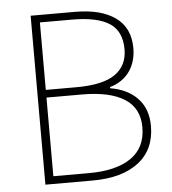

<svg xmlns="http://www.w3.org/2000/svg" viewBox="-52 -774 736 822"><g transform="rotate(-5 316.0 -363.0)"><path d="M110 -726H300Q412 -726 474 -681.5Q536 -637 536 -550Q536 -491 506.5 -449.5Q477 -408 422 -392V-387Q496 -375 539 -330Q582 -285 582 -211Q582 -110 511 -55Q440 0 313 0H110ZM498 -548Q498 -626 445.5 -660Q393 -694 285 -694H147V-404H278Q393 -404 445.5 -441Q498 -478 498 -548ZM545 -209Q545 -291 482 -331Q419 -371 300 -371H147V-33H300Q417 -33 481 -77Q545 -121 545 -209Z"/></g></svg>

Font: Merged Yaku Han JP Thin
Style: Regular
Weight: 250
Designer: Ryoko NISHIZUKA 西塚涼子 (kana, bopomofo & ideographs); Paul D. Hunt (Latin, Greek & Cyrillic); Sandoll Communications 산돌커뮤니
Foundry: Adobe
Version: Version 2.004